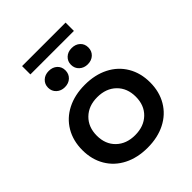

<svg xmlns="http://www.w3.org/2000/svg" viewBox="-225 -925 1061 1061"><g transform="rotate(-45 305.0 -395.0)"><path d="M570 -236Q570 -163 537 -107Q504 -51 444 -20.5Q384 10 305 10Q226 10 166 -20.5Q106 -51 73 -107Q40 -163 40 -236Q40 -309 73 -365Q106 -421 166 -451.5Q226 -482 305 -482Q384 -482 444 -451.5Q504 -421 537 -365Q570 -309 570 -236ZM458 -236Q458 -303 416 -344Q374 -385 305 -385Q237 -385 195 -344Q153 -303 153 -236Q153 -169 195 -128.5Q237 -88 305 -88Q374 -88 416 -128.5Q458 -169 458 -236ZM150 -614Q150 -641 169 -659Q188 -677 218 -677Q248 -677 267 -659.5Q286 -642 286 -614Q286 -586 267 -568Q248 -550 218 -550Q189 -550 169.5 -568Q150 -586 150 -614ZM329 -614Q329 -641 348 -659Q367 -677 397 -677Q427 -677 446 -659.5Q465 -642 465 -614Q465 -586 446 -568Q427 -550 397 -550Q368 -550 348.5 -568Q329 -586 329 -614ZM133 -800H473V-735H133Z"/></g></svg>

Font: Madhuban Medium
Style: Regular
Weight: 500
Designer: jaikishan Patel
Foundry: MagicType
Version: Version 1.000